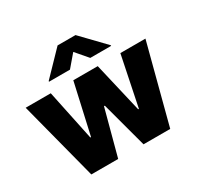

<svg xmlns="http://www.w3.org/2000/svg" viewBox="-163 -965 1188 1156"><g transform="rotate(-30 431.0 -387.0)"><path d="M343.3 0H156.7L15.1 -545.4H189.5L262.7 -195.8H267.6L346.2 -545.4H516.1L597.2 -198.7H602.1L673.3 -545.4H847.7L705.1 0H519.5L434.1 -317.9H428.2ZM647 -610.8H502L431.2 -693.4L360.8 -610.8H215.3V-615.2L369.1 -774.4H493.7L647 -615.2Z"/></g></svg>

Font: My Font
Style: Regular
Weight: 500
Designer: Rasmus Andersson
Foundry: rsms
Version: Version 0.001